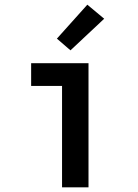

<svg xmlns="http://www.w3.org/2000/svg" viewBox="-20 -800 590 820"><path d="M245 0V-433H113V-530H358V0ZM281 -585 223 -635 353 -780 425 -720Z"/></svg>

Font: Lode
Style: Bold
Weight: 700
Monospace: yes
Designer: Belleve Invis
Foundry: Belleve Invis
Version: Version 29.2.0; ttfautohint (v1.8.3)